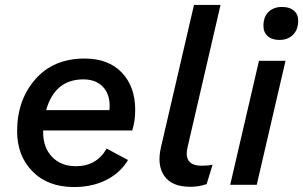

<svg xmlns="http://www.w3.org/2000/svg" viewBox="-20 -745 1222 774"><path d="M513 -219H154V-212Q154 -150 190 -112.5Q226 -75 286 -75Q369 -75 410 -146L496 -100Q465 -48 408.5 -19.5Q352 9 278 9Q173 9 111 -54Q49 -117 49 -216Q49 -341 122 -425Q195 -509 321 -509Q417 -509 471 -452.5Q525 -396 525 -302Q525 -256 513 -219ZM316 -425Q201 -425 166 -301H421Q422 -307 422 -318Q422 -368 393.5 -396.5Q365 -425 316 -425Z M747 8Q673 8 642.5 -35.5Q612 -79 629 -152L762 -725H869L736 -151Q719 -77 793 -77Q821 -77 837 -81L813 -3Q783 8 747 8Z M1106 -584Q1076 -584 1058.5 -600Q1041 -616 1042 -644Q1043 -679 1063.5 -698Q1084 -717 1117 -717Q1148 -717 1165.5 -701.5Q1183 -686 1182 -659Q1181 -623 1160 -603.5Q1139 -584 1106 -584ZM1131 -500 1015 0H908L1024 -500Z"/></svg>

Font: Elaine Sans Medium
Style: Italic
Weight: 500
Italic angle: -13°
Designer: Wei Huang
Foundry: Wei Huang
Version: Version 2.001;December 24, 2019;FontCreator 12.0.0.2547 64-b